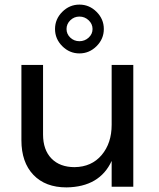

<svg xmlns="http://www.w3.org/2000/svg" viewBox="-20 -811 689 834"><path d="M559 -529V0H465V-112Q413 1 269 3Q177 3 125 -51.5Q73 -106 73 -202V-529H167V-227Q167 -160 203.5 -122.5Q240 -85 304 -85Q378 -86 421.5 -137.5Q465 -189 465 -269V-529ZM431 -685Q431 -642 399.5 -610.5Q368 -579 325 -579Q282 -579 250.5 -610.5Q219 -642 219 -685Q219 -728 250.5 -759.5Q282 -791 325 -791Q368 -791 399.5 -759.5Q431 -728 431 -685ZM269 -685Q269 -663 285.5 -647.5Q302 -632 325 -632Q348 -632 365 -647.5Q382 -663 382 -685Q382 -707 365 -723Q348 -739 325 -739Q302 -739 285.5 -723Q269 -707 269 -685Z"/></svg>

Font: Gontserrat
Style: Regular
Weight: 400
Designer: Julieta Ulanovsky
Foundry: Julieta Ulanovsky
Version: Version 6.001